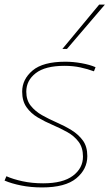

<svg xmlns="http://www.w3.org/2000/svg" viewBox="-23 -810 479 840"><path d="M-3 -20 5 -39Q34 -26 75.5 -17Q117 -8 166 -8Q252 -8 296 -41Q340 -74 340 -125Q340 -164 321 -189.5Q302 -215 271.5 -232Q241 -249 207 -263.5Q173 -278 142.5 -296Q112 -314 93 -341Q74 -368 74 -409Q74 -463 119.5 -501.5Q165 -540 263 -540Q297 -540 333.5 -533.5Q370 -527 395 -516L388 -498Q361 -508 329 -515Q297 -522 259 -522Q175 -522 133.5 -490Q92 -458 92 -409Q92 -372 111.5 -347.5Q131 -323 161 -306Q191 -289 225.5 -274Q260 -259 290 -240.5Q320 -222 339.5 -195.5Q359 -169 359 -127Q359 -70 311 -30Q263 10 161 10Q112 10 69.5 1.5Q27 -7 -3 -20ZM250 -596 411 -790H436L270 -596Z"/></svg>

Font: Georama Thin
Style: Italic
Weight: 100
Italic angle: -9°
Designer: Jean-Baptiste Levee
Foundry: Production Type
Version: Version 1.000